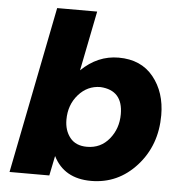

<svg xmlns="http://www.w3.org/2000/svg" viewBox="-53 -792 798 851"><g transform="rotate(5 346.0 -367.0)"><path d="M383 8Q263 8 215 -88L197 0H20L167 -742H345L292 -476Q365 -547 458 -547Q558 -547 613 -479Q668 -411 668 -309Q668 -175 585.5 -83.5Q503 8 383 8ZM352 -141Q413 -141 451 -187.5Q489 -234 489 -298Q489 -404 389 -410Q331 -410 291 -364.5Q251 -319 251 -253Q251 -205 276.5 -173Q302 -141 352 -141Z"/></g></svg>

Font: Argentum Sans
Style: Bold Italic
Weight: 700
Italic angle: -11°
Designer: Julieta Ulanovsky (font), Cristiano Sobral (main changes and remaster)
Foundry: Julieta Ulanovsky (font), Cristiano Sobral (main changes and remaster)
Version: Version 2.007;June 15, 2022;FontCreator 14.0.0.2814 64-bit; 